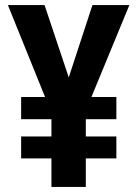

<svg xmlns="http://www.w3.org/2000/svg" viewBox="-20 -734 540 754"><path d="M250 -430 155 -714H11L157 -353H63V-266H182V-198H63V-112H182V0H317V-112H437V-198H317V-266H437V-353H339L488 -714H343Z"/></svg>

Font: Noto Sans Ethiopic Condensed
Style: Bold
Weight: 700
Width: 3
Designer: Monotype Design Team
Foundry: Monotype Imaging Inc.
Version: Version 2.102